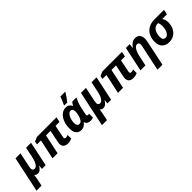

<svg xmlns="http://www.w3.org/2000/svg" viewBox="238 -2280 4004 4004"><g transform="rotate(-45 2240.0 -278.0)"><path d="M-33.2 240.2 133.8 -545.9H280.8L214.8 -231Q207 -194.3 207 -169.9Q207 -140.6 222.4 -124.8Q237.8 -108.9 261.2 -108.9Q296.4 -108.9 322.8 -137.7Q349.1 -166.5 367.9 -214.1Q386.7 -261.7 397.9 -316.9L445.8 -545.9H592.8L477.1 0H367.2L376 -85.9H371.1Q344.2 -40 312.3 -15.1Q280.3 9.8 241.2 9.8Q216.3 9.8 197.5 0.2Q178.7 -9.3 168.9 -22.9H164.1Q161.1 0 157.2 29.5Q153.3 59.1 147.9 84L115.2 240.2Z M1126 9.8Q1062.5 9.8 1028.1 -21.5Q993.7 -52.7 993.7 -111.8Q993.7 -124.5 995.8 -138.9Q998 -153.3 1001 -168.9L1054.7 -434.1H920.9L829.1 0H679.7L772.9 -434.1H655.8L669.9 -505.9L765.6 -545.9H1342.8L1319.8 -434.1H1202.6L1149.9 -169.9Q1148.4 -162.6 1147.2 -155Q1146 -147.5 1146 -142.1Q1146 -106.9 1183.1 -106.9Q1200.2 -106.9 1215.8 -111.1Q1231.4 -115.2 1247.1 -123V-17.1Q1226.6 -5.9 1197.8 2Q1168.9 9.8 1126 9.8Z M1517.6 9.8Q1453.1 9.8 1410.9 -38.1Q1368.7 -85.9 1368.7 -188Q1368.7 -293 1401.1 -376.2Q1433.6 -459.5 1491.7 -507.8Q1549.8 -556.2 1625.5 -556.2Q1678.2 -556.2 1706.8 -532.2Q1735.4 -508.3 1754.9 -472.2H1758.8Q1767.1 -488.8 1780 -510.5Q1793 -532.2 1806.6 -545.9H1930.7Q1913.6 -513.7 1889.2 -454.8Q1864.7 -396 1850.6 -329.1L1817.9 -172.9Q1814.9 -158.2 1814.9 -147Q1814.9 -115.2 1844.7 -115.2Q1852.1 -115.2 1861.3 -117.2Q1870.6 -119.1 1876.5 -121.1V-4.9Q1865.7 0 1844.5 4.9Q1823.2 9.8 1795.9 9.8Q1750 9.8 1719 -9Q1688 -27.8 1676.8 -70.8H1672.9Q1646 -38.6 1611.6 -14.4Q1577.1 9.8 1517.6 9.8ZM1582.5 -108.9Q1623 -108.9 1649.4 -144.5Q1675.8 -180.2 1690.9 -234.9Q1698.2 -261.2 1703.9 -293Q1709.5 -324.7 1709.5 -351.1Q1709.5 -390.1 1693.8 -413.6Q1678.2 -437 1646.5 -437Q1617.7 -437 1594 -415.8Q1570.3 -394.5 1553.2 -359.9Q1536.1 -325.2 1526.9 -283.9Q1517.6 -242.7 1517.6 -202.1Q1517.6 -108.9 1582.5 -108.9ZM1633.8 -606V-621.1Q1646 -644.5 1659.4 -675.8Q1672.9 -707 1685.5 -738.8Q1698.2 -770.5 1707 -795.9H1845.7V-784.2Q1821.8 -745.1 1790.5 -699.2Q1759.3 -653.3 1721.7 -606Z M1897.5 240.2 2064.5 -545.9H2211.4L2145.5 -231Q2137.7 -194.3 2137.7 -169.9Q2137.7 -140.6 2153.1 -124.8Q2168.5 -108.9 2191.9 -108.9Q2227.1 -108.9 2253.4 -137.7Q2279.8 -166.5 2298.6 -214.1Q2317.4 -261.7 2328.6 -316.9L2376.5 -545.9H2523.4L2407.7 0H2297.9L2306.6 -85.9H2301.8Q2274.9 -40 2242.9 -15.1Q2210.9 9.8 2171.9 9.8Q2147 9.8 2128.2 0.2Q2109.4 -9.3 2099.6 -22.9H2094.7Q2091.8 0 2087.9 29.5Q2084 59.1 2078.6 84L2045.9 240.2Z M3056.6 9.8Q2993.2 9.8 2958.7 -21.5Q2924.3 -52.7 2924.3 -111.8Q2924.3 -124.5 2926.5 -138.9Q2928.7 -153.3 2931.6 -168.9L2985.4 -434.1H2851.6L2759.8 0H2610.4L2703.6 -434.1H2586.4L2600.6 -505.9L2696.3 -545.9H3273.4L3250.5 -434.1H3133.3L3080.6 -169.9Q3079.1 -162.6 3077.9 -155Q3076.7 -147.5 3076.7 -142.1Q3076.7 -106.9 3113.8 -106.9Q3130.9 -106.9 3146.5 -111.1Q3162.1 -115.2 3177.7 -123V-17.1Q3157.2 -5.9 3128.4 2Q3099.6 9.8 3056.6 9.8Z M3534.2 240.2 3652.3 -318.8Q3660.2 -354 3660.2 -377Q3660.2 -437 3607.4 -437Q3574.2 -437 3547.4 -408.4Q3520.5 -379.9 3500.7 -332Q3481 -284.2 3468.3 -226.1L3420.4 0H3273.4L3389.2 -545.9H3500.5L3490.2 -444.8H3494.1Q3525.9 -493.7 3568.1 -524.9Q3610.4 -556.2 3667.5 -556.2Q3737.8 -556.2 3773.2 -513.7Q3808.6 -471.2 3808.6 -398.9Q3808.6 -380.9 3805.7 -358.4Q3802.7 -335.9 3797.4 -311L3681.2 240.2Z M4115.2 9.8Q4019.5 9.8 3961.4 -46.4Q3903.3 -102.5 3903.3 -207Q3903.3 -305.7 3940.2 -382.1Q3977.1 -458.5 4050 -502.2Q4123 -545.9 4231.4 -545.9H4513.2L4490.2 -437H4351.6Q4369.6 -415.5 4382.6 -377Q4395.5 -338.4 4395.5 -288.1Q4395.5 -262.2 4387.9 -224.6Q4380.4 -187 4362.1 -146.2Q4343.8 -105.5 4311.8 -70.1Q4279.8 -34.7 4231.4 -12.5Q4183.1 9.8 4115.2 9.8ZM4124.5 -109.9Q4165 -109.9 4193.6 -141.4Q4222.2 -172.9 4237.3 -223.9Q4252.4 -274.9 4252.4 -333Q4252.4 -365.2 4246.8 -390.4Q4241.2 -415.5 4232.4 -437H4218.3Q4160.6 -437 4123.5 -403.8Q4086.4 -370.6 4068.8 -318.6Q4051.3 -266.6 4051.3 -210Q4051.3 -109.9 4124.5 -109.9Z"/></g></svg>

Font: Open Sans
Style: Bold Italic
Weight: 700
Italic angle: -12°
Designer: Monotype Design Team
Foundry: Monotype Imaging Inc.
Version: Version 3.003; ttfautohint (v1.8.4)